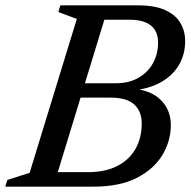

<svg xmlns="http://www.w3.org/2000/svg" viewBox="-42 -696 711 716"><path d="M300.5 -622.5 320 -676H473Q536 -676 574.5 -658.2Q613 -640.5 630.8 -610.2Q648.5 -580 648.5 -543Q648.5 -493 625 -453.2Q601.5 -413.5 556.5 -388.5Q511.5 -363.5 447 -358.5L444 -366.5Q518.5 -361.5 556.8 -324Q595 -286.5 595 -230Q595 -169.5 563 -117Q531 -64.5 467.2 -32.2Q403.5 0 307 0H114L129.5 -54H286.5Q350 -54 394.5 -76.5Q439 -99 462.8 -140Q486.5 -181 486.5 -236Q486.5 -280 459 -306Q431.5 -332 369.5 -332H212L230.5 -385.5H390Q438 -385.5 473.2 -405.2Q508.5 -425 528 -459.5Q547.5 -494 547.5 -537.5Q547.5 -565 535.8 -584Q524 -603 500.2 -612.8Q476.5 -622.5 441 -622.5ZM244.5 -625.5 175.5 -651 183 -676H363.5L157 0H-22.5L-14.5 -25L68.5 -51.5Z"/></svg>

Font: Newsreader 16pt Medium
Style: Italic
Weight: 500
Italic angle: -17°
Designer: Hugues Gentile
Foundry: Production Type
Version: Version 1.003